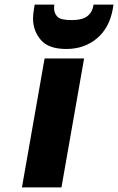

<svg xmlns="http://www.w3.org/2000/svg" viewBox="-20 -811 511 831"><path d="M468 -771Q453 -689 398.5 -644Q344 -599 267 -599Q190 -599 156.5 -638.5Q123 -678 123 -731Q123 -750 127 -772L130 -791H215Q214 -783 214 -776Q214 -754 228 -739Q242 -724 289 -724Q336 -724 358 -741Q380 -758 385 -791H471ZM344 -558 246 0H75L173 -558Z"/></svg>

Font: Fz Poppins
Style: Bold Italic
Weight: 700
Italic angle: -10°
Designer: Ninad Kale (Devanagari), Jonny Pinhorn (Latin)
Foundry: Indian Type Foundry
Version: Vit hóa bi Vntype.Com & FontZin.Com